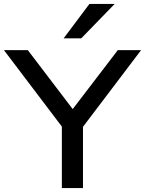

<svg xmlns="http://www.w3.org/2000/svg" viewBox="-21 -961 741 981"><path d="M295 0V-363L315 -288L-1 -705H121L351 -403H350L581 -705H700L384 -288L403 -363V0ZM304 -765 436 -941H565L394 -765Z"/></svg>

Font: Nunito Sans 7pt SemiExpanded Medium
Style: Regular
Weight: 500
Width: 6
Designer: Vernon Adams
Foundry: Vernon Adams
Version: Version 3.101;gftools[0.9.27]